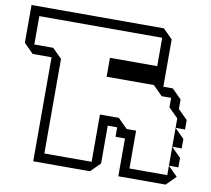

<svg xmlns="http://www.w3.org/2000/svg" viewBox="-79 -810 989 900"><g transform="rotate(10 415.0 -360.0)"><path d="M765 -180V-270L810 -225V-180ZM765 -90V-180L810 -135V-90ZM135 0V-495H45L0 -540V-720H630L675 -675V-450H720L765 -405V-360L810 -315V-270H765V-315L720 -360V-405H675L630 -450H405V-540H630V-675H45V-540H135L180 -495V-45H405V-270H495L540 -225H585V-45H765V-90L810 -45L765 0H540V-180H495V-225H450V-45L405 0Z"/></g></svg>

Font: Rubik Iso
Style: Regular
Weight: 400
Designer: Hubert and Fischer, NaN
Foundry: Hubert and Fischer, NaN
Version: Version 2.200